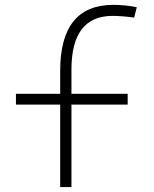

<svg xmlns="http://www.w3.org/2000/svg" viewBox="-20 -762 626 782"><path d="M225.1 0V-335.9H44.9V-379.9H225.1V-473.6Q225.1 -742.2 441.4 -742.2Q491.2 -742.2 537.1 -732.4L526.4 -690.4Q475.6 -697.3 438.5 -697.3Q271 -697.3 271 -478.5V-379.9H500V-335.9H271V0Z"/></svg>

Font: Cascadia Mono NF ExtraLight
Style: Regular
Weight: 200
Monospace: yes
Designer: Aaron Bell
Foundry: Saja Typeworks
Version: Version 2404.023; ttfautohint (v1.8.4)